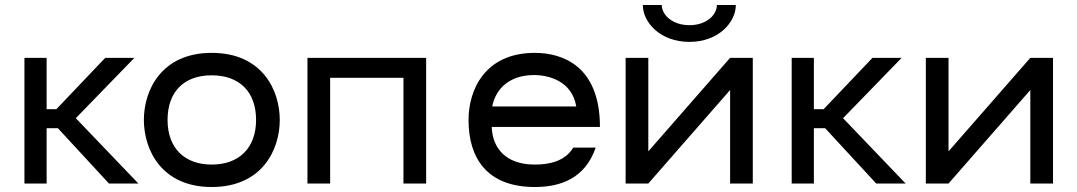

<svg xmlns="http://www.w3.org/2000/svg" viewBox="-20 -736 4321 770"><path d="M535 0 284 -262 519 -504H402L206 -298H167V-504H78V0H167V-222H212L417 0Z M829 14C1031 14 1102 -135 1102 -255C1102 -375 1031 -524 829 -524C628 -524 557 -375 557 -255C557 -135 628 14 829 14ZM829 -76C720 -76 652 -142 652 -255C652 -368 718 -434 829 -434C940 -434 1007 -368 1007 -255C1007 -142 938 -76 829 -76Z M1689 -504H1213V0H1304V-424H1598V0H1689Z M2125 14C2226 14 2326 -19 2369 -144H2279C2245 -88 2181 -76 2125 -76C2008 -76 1955 -142 1952 -227H2386C2386 -473 2234 -524 2125 -524C1924 -524 1859 -375 1859 -255C1859 -103 1932 14 2125 14ZM1954 -309C1969 -385 2028 -435 2122 -435C2179 -435 2274 -412 2291 -309Z M2745 -568C2862 -568 2931 -647 2931 -716H2855C2855 -676 2813 -635 2745 -635C2677 -635 2634 -676 2634 -716H2558C2558 -647 2627 -568 2745 -568ZM2580 -129V-504H2489V0H2580L2908 -375V0H2999V-504H2908Z M3612 0 3361 -262 3596 -504H3479L3283 -298H3244V-504H3155V0H3244V-222H3289L3494 0Z M3784 -129V-504H3693V0H3784L4112 -375V0H4203V-504H4112Z"/></svg>

Font: Hibana SubMedium
Style: Regular
Weight: 500
Width: 6
Designer: pygmalion
Foundry: ybstudio
Version: Version 0.930;hotconv 1.0.109;makeotfexe 2.5.65596